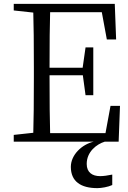

<svg xmlns="http://www.w3.org/2000/svg" viewBox="-20 -732 663 992"><path d="M483 240C504 240 539 234 560 224V170C536 175 515 178 497 178C457 178 428 159 428 115C428 52 479 13 521 0H593L600 -185H551L525 -44H239C237 -107 236 -207 236 -343H408L422 -240H462V-487H422L407 -382H236C236 -511 237 -607 239 -669H506L532 -528H580L573 -712H51V-678L152 -667C154 -605 155 -510 155 -383V-329C155 -203 154 -109 152 -46L51 -35V0H464C403 14 346 68 346 130C346 206 398 240 483 240Z"/></svg>

Font: Noto Serif Tangut
Style: Regular
Weight: 400
Designer: YANG Xicheng
Foundry: Liu Zhao Studio
Version: Version 2.169